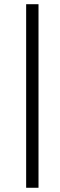

<svg xmlns="http://www.w3.org/2000/svg" viewBox="-20 -720 282 903"><path d="M103 163.1V-700.2H161.1V163.1Z"/></svg>

Font: Junicode SmCond
Style: Regular
Weight: 400
Width: 4
Designer: Peter S. Baker
Version: Version 2.206